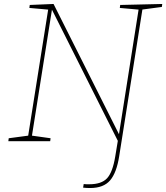

<svg xmlns="http://www.w3.org/2000/svg" viewBox="-20 -712 838 968"><path d="M578 -26 577 4 239 -669 243 -670 140 -21 135 -29 235 -15 233 0H22L24 -15L129 -29L121 -21L224 -671L229 -663L128 -672L130 -687L250 -692L582 -31L579 -30L680 -672L685 -663L584 -672L586 -687L798 -692L796 -677L691 -663L699 -671L581 75Q568 159 535 197.5Q502 236 434 236Q424 236 416 235.5Q408 235 399 234L402 216Q410 217 417 217Q424 217 430 217Q492 217 520 186.5Q548 156 561 77Z"/></svg>

Font: Bitter Thin
Style: Italic
Weight: 100
Italic angle: -9°
Designer: Sol Matas, and Bitter project Authors
Foundry: Sol Matas
Version: Version 2.002